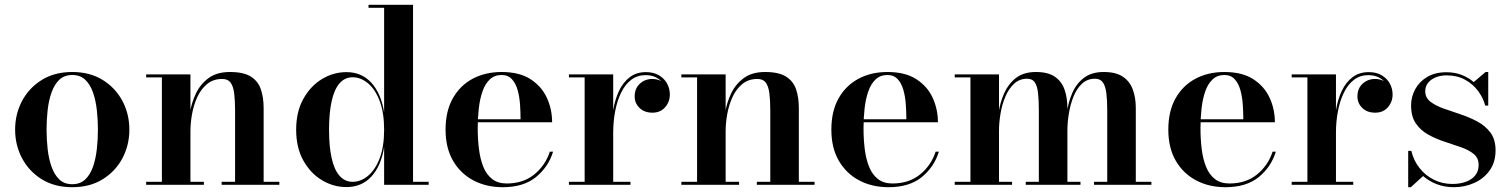

<svg xmlns="http://www.w3.org/2000/svg" viewBox="-20 -770 6290 800"><path d="M281 10Q207.5 10 154.2 -23Q101 -56 72 -110.5Q43 -165 43 -230Q43 -295 72 -349.5Q101 -404 154.2 -437Q207.5 -470 281 -470Q354.5 -470 407.8 -437Q461 -404 490 -349.5Q519 -295 519 -230Q519 -165 490 -110.5Q461 -56 407.8 -23Q354.5 10 281 10ZM281 -2.5Q314 -2.5 335 -22.2Q356 -42 367.5 -75.2Q379 -108.5 383.5 -149Q388 -189.5 388 -230Q388 -271 383.5 -311.2Q379 -351.5 367.5 -384.8Q356 -418 335 -437.8Q314 -457.5 281 -457.5Q248 -457.5 227.2 -437.8Q206.5 -418 194.8 -384.8Q183 -351.5 178.5 -311.2Q174 -271 174 -230Q174 -189.5 178.5 -149Q183 -108.5 194.8 -75.2Q206.5 -42 227.2 -22.2Q248 -2.5 281 -2.5Z M773.5 -460V-12.5H829.5V0H589V-12.5H654.5V-447.5H589V-460ZM1078.5 -319.5V-12.5H1144V0H903.5V-12.5H959.5V-309.5Q959.5 -351.5 955.8 -381Q952 -410.5 940.8 -425.8Q929.5 -441 906 -441Q868.5 -441 843 -420Q817.5 -399 802.2 -365.8Q787 -332.5 780.2 -294.8Q773.5 -257 773.5 -223.5L764.5 -221Q764.5 -256.5 771.2 -299.2Q778 -342 796.5 -380.8Q815 -419.5 849.2 -444.8Q883.5 -470 938 -470Q995.5 -470 1025.8 -450.5Q1056 -431 1067.2 -397Q1078.5 -363 1078.5 -319.5Z M1423.5 9.5Q1369.5 9.5 1321.8 -19Q1274 -47.5 1244 -101Q1214 -154.5 1214 -229.5Q1214 -304.5 1244 -358.2Q1274 -412 1321.8 -440.8Q1369.5 -469.5 1423.5 -469.5Q1487 -469.5 1527.5 -425Q1568 -380.5 1580.5 -301.5V-737.5H1515.5V-750H1701V-12.5H1766V0H1580.5V-157.5Q1568 -78.5 1527.5 -34.5Q1487 9.5 1423.5 9.5ZM1449.5 -12.5Q1483 -12.5 1513 -37Q1543 -61.5 1561.8 -110Q1580.5 -158.5 1580.5 -229.5Q1580.5 -301 1561.8 -349.8Q1543 -398.5 1513 -423.2Q1483 -448 1449.5 -448Q1416.5 -448 1394.5 -422.5Q1372.5 -397 1361.8 -348Q1351 -299 1351 -229.5Q1351 -160 1361.8 -111.5Q1372.5 -63 1394.5 -37.8Q1416.5 -12.5 1449.5 -12.5Z M2074.5 10Q2006.5 10 1952.8 -18.2Q1899 -46.5 1867.8 -100Q1836.5 -153.5 1836.5 -230Q1836.5 -306.5 1866.5 -360Q1896.5 -413.5 1949.2 -441.8Q2002 -470 2070 -470Q2144 -470 2190.2 -440.2Q2236.5 -410.5 2258.5 -362.8Q2280.5 -315 2280.5 -260.5H1903.5V-273H2149Q2149 -302.5 2146.8 -334.8Q2144.5 -367 2136.8 -394.8Q2129 -422.5 2113 -440Q2097 -457.5 2070 -457.5Q2040.5 -457.5 2021 -439.2Q2001.5 -421 1990.5 -389.5Q1979.5 -358 1975 -318.5Q1970.5 -279 1970.5 -236Q1970.5 -190 1975.8 -148.2Q1981 -106.5 1994 -74.5Q2007 -42.5 2030.8 -24Q2054.5 -5.5 2091 -5.5Q2160 -5.5 2206.2 -43.2Q2252.5 -81 2271 -138H2284.5Q2265 -74.5 2213.2 -32.2Q2161.5 10 2074.5 10Z M2527.5 -217Q2527.5 -265.5 2535 -310.8Q2542.5 -356 2559.5 -391.8Q2576.5 -427.5 2604.2 -448.5Q2632 -469.5 2671.5 -469.5Q2703.5 -469.5 2725.8 -456.2Q2748 -443 2759.5 -421.8Q2771 -400.5 2771 -376.5Q2771 -345.5 2751.2 -323Q2731.5 -300.5 2698.5 -300.5Q2665 -300.5 2644.8 -320.2Q2624.5 -340 2624.5 -368Q2624.5 -401.5 2646 -421.2Q2667.5 -441 2698 -441Q2718.5 -441 2735 -432Q2751.5 -423 2760.8 -408.2Q2770 -393.5 2770 -376.5H2758Q2758 -397.5 2747.2 -416Q2736.5 -434.5 2716.8 -445.8Q2697 -457 2670 -457Q2635.5 -457 2610 -437.5Q2584.5 -418 2568 -384Q2551.5 -350 2543.2 -307Q2535 -264 2535 -217ZM2535 -460V-12.5H2607V0H2350.5V-12.5H2416V-447.5H2350.5V-460Z M3003.5 -460V-12.5H3059.5V0H2819V-12.5H2884.5V-447.5H2819V-460ZM3308.5 -319.5V-12.5H3374V0H3133.5V-12.5H3189.5V-309.5Q3189.5 -351.5 3185.8 -381Q3182 -410.5 3170.8 -425.8Q3159.5 -441 3136 -441Q3098.5 -441 3073 -420Q3047.5 -399 3032.2 -365.8Q3017 -332.5 3010.2 -294.8Q3003.5 -257 3003.5 -223.5L2994.5 -221Q2994.5 -256.5 3001.2 -299.2Q3008 -342 3026.5 -380.8Q3045 -419.5 3079.2 -444.8Q3113.5 -470 3168 -470Q3225.5 -470 3255.8 -450.5Q3286 -431 3297.2 -397Q3308.5 -363 3308.5 -319.5Z M3682 10Q3614 10 3560.2 -18.2Q3506.5 -46.5 3475.2 -100Q3444 -153.5 3444 -230Q3444 -306.5 3474 -360Q3504 -413.5 3556.8 -441.8Q3609.5 -470 3677.5 -470Q3751.5 -470 3797.8 -440.2Q3844 -410.5 3866 -362.8Q3888 -315 3888 -260.5H3511V-273H3756.5Q3756.5 -302.5 3754.2 -334.8Q3752 -367 3744.2 -394.8Q3736.5 -422.5 3720.5 -440Q3704.5 -457.5 3677.5 -457.5Q3648 -457.5 3628.5 -439.2Q3609 -421 3598 -389.5Q3587 -358 3582.5 -318.5Q3578 -279 3578 -236Q3578 -190 3583.2 -148.2Q3588.5 -106.5 3601.5 -74.5Q3614.5 -42.5 3638.2 -24Q3662 -5.5 3698.5 -5.5Q3767.5 -5.5 3813.8 -43.2Q3860 -81 3878.5 -138H3892Q3872.5 -74.5 3820.8 -32.2Q3769 10 3682 10Z M4142.5 -460V-12.5H4197V0H3958V-12.5H4023.5V-447.5H3958V-460ZM4427.5 -319.5V-12.5H4482V0H4254V-12.5H4308.5V-310.5Q4308.5 -352.5 4305.2 -382Q4302 -411.5 4291.8 -426.8Q4281.5 -442 4259.5 -442Q4228 -442 4205.5 -421.2Q4183 -400.5 4169 -367.2Q4155 -334 4148.8 -296.5Q4142.5 -259 4142.5 -225L4134.5 -222.5Q4134.5 -258 4140.8 -300.5Q4147 -343 4164.2 -381.8Q4181.5 -420.5 4213.2 -445.2Q4245 -470 4296.5 -470Q4346.5 -470 4375 -450.5Q4403.5 -431 4415.5 -397Q4427.5 -363 4427.5 -319.5ZM4712.5 -319.5V-12.5H4777.5V0H4538.5V-12.5H4593.5V-310.5Q4593.5 -352.5 4589.8 -382Q4586 -411.5 4575.2 -426.8Q4564.5 -442 4542.5 -442Q4510.5 -442 4488.2 -421.2Q4466 -400.5 4452.8 -367.2Q4439.5 -334 4433.5 -296.5Q4427.5 -259 4427.5 -225L4419.5 -222.5Q4419.5 -258 4425.2 -300.5Q4431 -343 4447.5 -381.8Q4464 -420.5 4495.8 -445.2Q4527.5 -470 4579 -470Q4629.5 -470 4658.5 -450.5Q4687.5 -431 4700 -397Q4712.5 -363 4712.5 -319.5Z M5086 10Q5018 10 4964.2 -18.2Q4910.5 -46.5 4879.2 -100Q4848 -153.5 4848 -230Q4848 -306.5 4878 -360Q4908 -413.5 4960.8 -441.8Q5013.5 -470 5081.5 -470Q5155.5 -470 5201.8 -440.2Q5248 -410.5 5270 -362.8Q5292 -315 5292 -260.5H4915V-273H5160.5Q5160.5 -302.5 5158.2 -334.8Q5156 -367 5148.2 -394.8Q5140.5 -422.5 5124.5 -440Q5108.5 -457.5 5081.5 -457.5Q5052 -457.5 5032.5 -439.2Q5013 -421 5002 -389.5Q4991 -358 4986.5 -318.5Q4982 -279 4982 -236Q4982 -190 4987.2 -148.2Q4992.5 -106.5 5005.5 -74.5Q5018.5 -42.5 5042.2 -24Q5066 -5.5 5102.5 -5.5Q5171.5 -5.5 5217.8 -43.2Q5264 -81 5282.5 -138H5296Q5276.5 -74.5 5224.8 -32.2Q5173 10 5086 10Z M5539 -217Q5539 -265.5 5546.5 -310.8Q5554 -356 5571 -391.8Q5588 -427.5 5615.8 -448.5Q5643.5 -469.5 5683 -469.5Q5715 -469.5 5737.2 -456.2Q5759.5 -443 5771 -421.8Q5782.5 -400.5 5782.5 -376.5Q5782.5 -345.5 5762.8 -323Q5743 -300.5 5710 -300.5Q5676.5 -300.5 5656.2 -320.2Q5636 -340 5636 -368Q5636 -401.5 5657.5 -421.2Q5679 -441 5709.5 -441Q5730 -441 5746.5 -432Q5763 -423 5772.2 -408.2Q5781.5 -393.5 5781.5 -376.5H5769.5Q5769.5 -397.5 5758.8 -416Q5748 -434.5 5728.2 -445.8Q5708.5 -457 5681.5 -457Q5647 -457 5621.5 -437.5Q5596 -418 5579.5 -384Q5563 -350 5554.8 -307Q5546.5 -264 5546.5 -217ZM5546.5 -460V-12.5H5618.5V0H5362V-12.5H5427.5V-447.5H5362V-460Z M5847.5 10V-141.5H5860.5Q5870 -101 5894.8 -69.8Q5919.5 -38.5 5954.8 -21Q5990 -3.5 6031.5 -3.5Q6061.5 -3.5 6086.2 -12Q6111 -20.5 6126 -38.2Q6141 -56 6141 -82.5Q6141 -111.5 6120.8 -128.2Q6100.5 -145 6068.5 -156.2Q6036.5 -167.5 6000.2 -179.2Q5964 -191 5932 -208.5Q5900 -226 5879.8 -255Q5859.5 -284 5859.5 -330.5Q5859.5 -367 5876.8 -398.5Q5894 -430 5926.8 -449.5Q5959.5 -469 6007 -469Q6042 -469 6070.5 -457.8Q6099 -446.5 6120.5 -428L6170 -470H6181V-330H6168.5Q6160 -362 6138.8 -390.8Q6117.5 -419.5 6084.5 -437.8Q6051.5 -456 6007.5 -456Q5982.5 -456 5962.2 -447.8Q5942 -439.5 5930.2 -424.8Q5918.5 -410 5918.5 -390Q5918.5 -363 5939.8 -346.5Q5961 -330 5994.5 -318Q6028 -306 6065.2 -293.8Q6102.5 -281.5 6136 -263.5Q6169.5 -245.5 6190.5 -217Q6211.5 -188.5 6211.5 -143.5Q6211.5 -94.5 6187.2 -60.2Q6163 -26 6123.2 -8Q6083.5 10 6037.5 10Q6000 10 5967.5 -2.2Q5935 -14.5 5909.5 -36.5L5858.5 10Z"/></svg>

Font: Bodoni Moda 18pt SemiBold
Style: Regular
Weight: 600
Designer: Owen Earl
Foundry: indestructible type
Version: Version 2.005